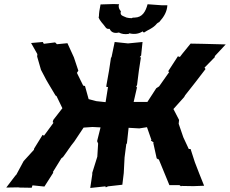

<svg xmlns="http://www.w3.org/2000/svg" viewBox="-20 -924 1138 951"><path d="M867 -330 839 -384 892 -443 897 -452C932 -495 964 -538 998 -582L993 -589L1045 -642L1043 -645L1098 -704L981 -707L924 -708C907 -686 888 -665 871 -642L861 -645L813 -571L818 -567L768 -496L754 -487L710 -419H642L659 -493L654 -492L659 -504L668 -575L678 -640L672 -641L679 -649L686 -716L614 -709L548 -716L532 -639L530 -640L520 -574L507 -501V-493H515L503 -418L457 -423L419 -433L401 -498L392 -500L361 -563L368 -574L346 -640L314 -710L262 -705L253 -714L197 -707L192 -716L134 -711L165 -656L164 -644L183 -578C195 -557 205 -534 218 -513L255 -451L260 -448L289 -388L244 -330L241 -319L245 -316L198 -252L191 -256L149 -188L148 -182L97 -126L61 -59L56 -54L11 5L70 4L77 5L137 6L141 -6L200 0L244 -69L242 -72L284 -140L292 -146C311 -171 328 -199 348 -223L394 -292L438 -295L478 -293L461 -225L466 -213L462 -148L437 -68V-60L427 7L502 -1L504 4L515 -1L586 -9L593 -67L597 -144L606 -214L608 -210L609 -217L617 -291L670 -288L708 -294L730 -231L727 -228L742 -218L739 -217L756 -140L764 -134L766 -136L819 -7H869L877 -1L879 -3L938 -2L991 -4C975 -43 960 -82 945 -121C938 -143 931 -164 924 -186H915L888 -244L865 -311L866 -321ZM633 -834C623 -834 615 -835 607 -837C585 -847 573 -847 579 -870C575 -868 563 -891 570 -903L543 -904L478 -902C473 -877 470 -859 470 -842C470 -841 469 -841 468 -840C474 -819 490 -808 505 -786C507 -786 508 -779 523 -781C530 -765 545 -757 569 -763C581 -756 598 -753 617 -756C619 -757 620 -758 621 -759C649 -752 670 -758 688 -769C686 -759 697 -769 692 -762C712 -776 739 -784 757 -807C760 -811 774 -817 769 -815C793 -842 807 -866 809 -898H780L711 -903C701 -865 684 -838 648 -837C645 -837 634 -837 633 -834Z"/></svg>

Font: Asimov Print
Style: DIt
Weight: 250
Width: 0
Designer: Google
Version: Version 2.000980: 2014